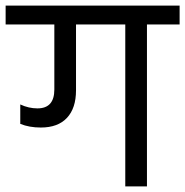

<svg xmlns="http://www.w3.org/2000/svg" viewBox="-42 -662 658 682"><path d="M-22 -642H596V-575H480V0H403V-575H228V-341Q228 -278 196 -243.5Q164 -209 103 -209Q62 -209 30 -222V-291Q60 -277 91 -277Q151 -277 151 -344V-575H-22Z"/></svg>

Font: Hind Regular
Style: Regular
Weight: 400
Designer: Manushi Parikh, Satya Rajpurohit
Foundry: Indian Type Foundry
Version: Version 1.201;PS 1.0;hotconv 1.0.78;makeotf.lib2.5.61930; tt